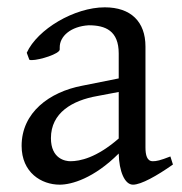

<svg xmlns="http://www.w3.org/2000/svg" viewBox="-20 -489 498 524"><path d="M119 -112C119 -181 177 -215 246 -227L304 -238V-111C243 -58 198 -49 172 -49C159 -49 119 -55 119 -112ZM452 -40 445 -62C417 -51 407 -49 397 -49C381 -49 377 -66 377 -87V-362C377 -430 337 -469 266 -469C183 -469 82 -409 53 -345L60 -326C62 -325 64 -325 67 -325C88 -325 143 -342 143 -354V-360C143 -390 173 -417 222 -420C268 -420 304 -405 304 -343V-275L204 -255C115 -238 39 -182 39 -91C39 -18 93 15 143 15C175 15 236 -2 304 -70C305 -22 320 15 343 15C365 15 408 -9 452 -40Z"/></svg>

Font: Temporarium
Style: Regular
Weight: 400
Version: Version 1.1